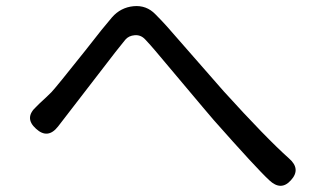

<svg xmlns="http://www.w3.org/2000/svg" viewBox="-20 -655 1040 619"><path d="M918 -74Q886 -38 848 -74Q807 -112 669 -268Q652 -288 635 -308L481 -491Q465 -510 448 -528Q434 -543 414.5 -541.5Q395 -540 384 -527Q368 -507 352 -487L167 -247Q134 -205 96 -240Q57 -275 97 -311L109 -323Q128 -340 146 -358Q162 -375 255 -492L307 -558Q324 -579 341 -599Q369 -631 410.5 -635Q452 -639 481 -609Q500 -590 518 -570L701 -361Q838 -210 912 -144Q951 -110 918 -74Z"/></svg>

Font: Resource Han Rounded HK
Style: Regular
Weight: 400
Designer: Cyano Hao (round all glyphs); Ryoko NISHIZUKA  (kana, bopomofo & ideographs); Paul D. Hunt (Latin, Greek & Cyrillic); Sa
Foundry: Cyano Hao
Version: 0.990